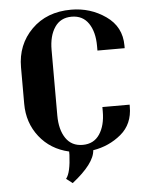

<svg xmlns="http://www.w3.org/2000/svg" viewBox="-58 -748 748 955"><g transform="rotate(-5 316.0 -270.0)"><path d="M582 -486H446V-509Q446 -579 417 -622Q388 -665 332.5 -665Q277 -665 248 -622Q219 -579 219 -509V-182Q219 -111 248 -68Q277 -25 332.5 -25Q388 -25 417 -68.5Q446 -112 446 -182V-204H582V-194Q582 -107 522 -57Q462 -7 382 6Q378 72 266 160L235 136Q247 121 253.5 91.5Q260 62 262 19V2Q170 -19 115 -89Q60 -159 60 -254V-436Q60 -549 135.5 -624.5Q211 -700 333 -700Q429 -700 505.5 -646.5Q582 -593 582 -499Z"/></g></svg>

Font: Trochut
Style: Bold
Weight: 700
Designer: Andreu Balius
Foundry: Andreu Balius
Version: Version 1.001